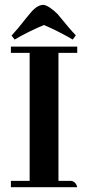

<svg xmlns="http://www.w3.org/2000/svg" viewBox="-20 -780 367 800"><path d="M301.8 0Q295.9 -24.4 275.4 -26.4H223.6V-559.6H301.8V-585.9H25.4V-559.6H103.5V-26.4H25.4V0ZM283.2 -615.2 295.9 -632.8Q275.4 -653.3 219.7 -721.7Q183.6 -756.8 161.1 -759.8Q134.8 -759.8 107.4 -726.6Q101.6 -719.7 87.9 -703.1Q53.7 -659.2 28.3 -631.8L41 -615.2Q95.7 -647.5 163.1 -675.8Q220.7 -651.4 283.2 -615.2Z"/></svg>

Font: Abhaya Libre
Style: Bold
Weight: 700
Designer: Pushpananda Ekanayake, Sol Matas, Pathum Egodawatta
Foundry: Mooniak
Version: Version 1.050 ; ttfautohint (v1.6)